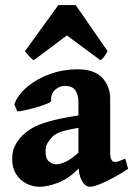

<svg xmlns="http://www.w3.org/2000/svg" viewBox="-20 -713 520 747"><path d="M478.5 -56.2Q452.6 -38.6 422.9 -22.5Q393.1 -6.3 367.9 3.7Q342.8 13.7 330.6 13.7Q311 13.7 298.1 -10.5Q285.2 -34.7 285.2 -75.7V-314.9Q285.2 -342.8 273.7 -360.8Q262.2 -378.9 231 -378.9Q211.9 -378.9 194.3 -363.5Q176.8 -348.1 179.2 -320.8Q179.7 -316.4 161.9 -309.1Q144 -301.8 119.1 -294.7Q94.2 -287.6 73.2 -283.2Q52.2 -278.8 46.9 -280.3L35.6 -307.6Q50.8 -346.2 88.1 -377Q125.5 -407.7 175.8 -425.5Q226.1 -443.4 280.8 -443.4Q348.1 -443.4 378.4 -409.9Q408.7 -376.5 408.7 -329.1V-119.1Q408.7 -83 426.8 -83Q433.6 -83 441.4 -85.4Q449.2 -87.9 467.3 -95.7ZM289.6 -216.3Q239.3 -208 217.3 -200.2Q195.3 -192.4 184.1 -181.2Q171.9 -168.9 164.6 -156Q157.2 -143.1 157.2 -124Q157.2 -94.2 171.4 -84Q185.5 -73.7 197.8 -73.7Q211.9 -73.7 232.9 -82.3Q253.9 -90.8 289.6 -123L293.5 -65.4Q250.5 -19 207.8 -2.7Q165 13.7 134.3 13.7Q107.9 13.7 83.3 1.5Q58.6 -10.7 43 -35.2Q27.3 -59.6 27.3 -95.2Q27.3 -125 38.6 -146.7Q49.8 -168.5 66.4 -185.1Q81.5 -200.2 104 -213.9Q126.5 -227.5 169.7 -240.2Q212.9 -252.9 289.6 -264.6ZM398.9 -513.7Q393.6 -504.9 386 -493.7Q378.4 -482.4 370.1 -479L240.2 -575.2L111.8 -479Q104 -482.4 94 -493.7Q84 -504.9 77.1 -513.7L207 -693.4H274.4Z"/></svg>

Font: Namdhinggo ExtraBold
Style: Regular
Weight: 800
Designer: Victor Gaultney
Foundry: SIL International
Version: Version 3.001